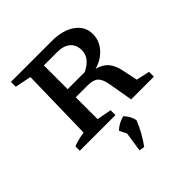

<svg xmlns="http://www.w3.org/2000/svg" viewBox="-204 -667 1039 1039"><g transform="rotate(-45 315.5 -147.5)"><path d="M534 -54 611 -37V0H437L412 -144Q405 -184 386.5 -202Q368 -220 325 -220H233V-53L317 -37V0H44V-33Q71 -46 128 -55L137 -471L44 -490V-527H357Q441 -527 491 -491Q541 -455 541 -396Q541 -347 507.5 -308Q474 -269 418 -253Q461 -242 484 -214.5Q507 -187 516 -140ZM336 -464H233V-282H364Q402 -301 419.5 -324.5Q437 -348 437 -377Q437 -418 410.5 -441Q384 -464 336 -464ZM274 227 291 115 270 73Q302 44 342 34Q356 48 365 64Q374 80 378 100Q351 169 305 232Z"/></g></svg>

Font: Piazzolla SC Medium
Style: Regular
Weight: 500
Designer: Juan Pablo del Peral
Foundry: Huerta Tipografica
Version: Version 1.330